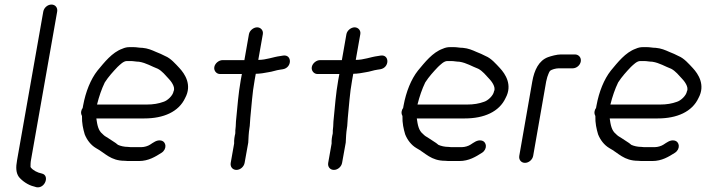

<svg xmlns="http://www.w3.org/2000/svg" viewBox="-20 -734 3100 843"><path d="M170 -683 55 -31C49 1 50 25 63 43C77 60 103 79 130 85L140 88C178 95 199 36 164 28C144 24 125 14 115 1C115 0 115 0 114 -1C114 -9 114 -21 116 -31L231 -683C234 -700 223 -714 206 -714C189 -714 173 -700 170 -683Z M590 -463C622 -458 646 -442 673 -432C692 -422 707 -403 720 -389C729 -380 752 -352 742 -333C739 -314 715 -292 698 -287C676 -279 653 -275 624 -275H406C415 -311 426 -343 440 -372C456 -397 476 -419 496 -440C507 -450 522 -466 537 -466H554C566 -466 578 -463 590 -463ZM567 -527H548C538 -527 528 -525 517 -520C472 -504 438 -460 408 -424C378 -386 356 -331 345 -271L343 -260C336 -251 333 -237 340 -225C339 -193 345 -168 352 -144C362 -119 379 -97 401 -84C442 -62 465 -28 528 -28C537 -27 543 -27 548 -27H590C632 -27 662 -46 689 -63C714 -79 711 -112 687 -117C668 -121 652 -107 639 -99C630 -93 614 -88 601 -88H559C555 -88 549 -88 542 -89C525 -89 509 -93 498 -98L488 -106C479 -112 464 -122 456 -127L440 -137C436 -140 433 -143 430 -146C411 -161 407 -186 403 -214H614C698 -214 765 -243 793 -304C824 -361 792 -409 768 -435C751 -453 730 -478 705 -488C693 -494 679 -501 665 -506C647 -514 629 -522 605 -524C591 -524 580 -527 567 -527Z M1073 -584 1053 -470H957C941 -470 924 -456 921 -440C918 -424 930 -409 946 -409H1042L1037 -382C1026 -319 1023 -270 1017 -211C1015 -196 1016 -183 1014 -169C1012 -159 1015 -150 1011 -139C1010 -132 1008 -124 1008 -116V-104L993 -19C990 -2 1001 12 1018 12C1035 12 1051 -2 1054 -19L1070 -108C1071 -129 1072 -152 1075 -170C1078 -185 1077 -199 1079 -216C1085 -271 1087 -322 1098 -382L1103 -410C1121 -410 1144 -414 1159 -417C1175 -419 1193 -426 1209 -428L1222 -430C1263 -437 1263 -496 1223 -490L1211 -488C1179 -484 1150 -471 1114 -471L1134 -584C1137 -600 1125 -614 1109 -614C1093 -614 1076 -600 1073 -584Z M1501 -584 1481 -470H1385C1369 -470 1352 -456 1349 -440C1346 -424 1358 -409 1374 -409H1470L1465 -382C1454 -319 1451 -270 1445 -211C1443 -196 1444 -183 1442 -169C1440 -159 1443 -150 1439 -139C1438 -132 1436 -124 1436 -116V-104L1421 -19C1418 -2 1429 12 1446 12C1463 12 1479 -2 1482 -19L1498 -108C1499 -129 1500 -152 1503 -170C1506 -185 1505 -199 1507 -216C1513 -271 1515 -322 1526 -382L1531 -410C1549 -410 1572 -414 1587 -417C1603 -419 1621 -426 1637 -428L1650 -430C1691 -437 1691 -496 1651 -490L1639 -488C1607 -484 1578 -471 1542 -471L1562 -584C1565 -600 1553 -614 1537 -614C1521 -614 1504 -600 1501 -584Z M1997 -463C2029 -458 2053 -442 2080 -432C2099 -422 2114 -403 2127 -389C2136 -380 2159 -352 2149 -333C2146 -314 2122 -292 2105 -287C2083 -279 2060 -275 2031 -275H1813C1822 -311 1833 -343 1847 -372C1863 -397 1883 -419 1903 -440C1914 -450 1929 -466 1944 -466H1961C1973 -466 1985 -463 1997 -463ZM1974 -527H1955C1945 -527 1935 -525 1924 -520C1879 -504 1845 -460 1815 -424C1785 -386 1763 -331 1752 -271L1750 -260C1743 -251 1740 -237 1747 -225C1746 -193 1752 -168 1759 -144C1769 -119 1786 -97 1808 -84C1849 -62 1872 -28 1935 -28C1944 -27 1950 -27 1955 -27H1997C2039 -27 2069 -46 2096 -63C2121 -79 2118 -112 2094 -117C2075 -121 2059 -107 2046 -99C2037 -93 2021 -88 2008 -88H1966C1962 -88 1956 -88 1949 -89C1932 -89 1916 -93 1905 -98L1895 -106C1886 -112 1871 -122 1863 -127L1847 -137C1843 -140 1840 -143 1837 -146C1818 -161 1814 -186 1810 -214H2021C2105 -214 2172 -243 2200 -304C2231 -361 2199 -409 2175 -435C2158 -453 2137 -478 2112 -488C2100 -494 2086 -501 2072 -506C2054 -514 2036 -522 2012 -524C1998 -524 1987 -527 1974 -527Z M2321 -50 2378 -376C2380 -385 2382 -392 2383 -396C2385 -401 2390 -417 2395 -423C2402 -429 2421 -434 2432 -434H2494C2511 -434 2527 -447 2530 -464C2533 -481 2521 -495 2504 -495H2443C2425 -495 2400 -488 2386 -483C2346 -468 2326 -427 2317 -376L2260 -50C2257 -33 2268 -19 2285 -19C2302 -19 2318 -33 2321 -50Z M2844 -463C2876 -458 2900 -442 2927 -432C2946 -422 2961 -403 2974 -389C2983 -380 3006 -352 2996 -333C2993 -314 2969 -292 2952 -287C2930 -279 2907 -275 2878 -275H2660C2669 -311 2680 -343 2694 -372C2710 -397 2730 -419 2750 -440C2761 -450 2776 -466 2791 -466H2808C2820 -466 2832 -463 2844 -463ZM2821 -527H2802C2792 -527 2782 -525 2771 -520C2726 -504 2692 -460 2662 -424C2632 -386 2610 -331 2599 -271L2597 -260C2590 -251 2587 -237 2594 -225C2593 -193 2599 -168 2606 -144C2616 -119 2633 -97 2655 -84C2696 -62 2719 -28 2782 -28C2791 -27 2797 -27 2802 -27H2844C2886 -27 2916 -46 2943 -63C2968 -79 2965 -112 2941 -117C2922 -121 2906 -107 2893 -99C2884 -93 2868 -88 2855 -88H2813C2809 -88 2803 -88 2796 -89C2779 -89 2763 -93 2752 -98L2742 -106C2733 -112 2718 -122 2710 -127L2694 -137C2690 -140 2687 -143 2684 -146C2665 -161 2661 -186 2657 -214H2868C2952 -214 3019 -243 3047 -304C3078 -361 3046 -409 3022 -435C3005 -453 2984 -478 2959 -488C2947 -494 2933 -501 2919 -506C2901 -514 2883 -522 2859 -524C2845 -524 2834 -527 2821 -527Z"/></svg>

Font: Blanket
Style: Obl
Weight: 400
Foundry: Cannot Into Space Fonts
Version: Version 0.9